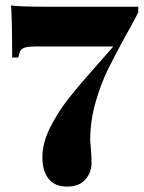

<svg xmlns="http://www.w3.org/2000/svg" viewBox="-20 -543 532 711"><path d="M492 -497Q483 -478 445 -410Q404 -336 378.5 -283.5Q353 -231 333.5 -163Q314 -95 314 -22Q315 -12 317 14Q319 40 319 60Q319 96 296 122Q273 148 228 148Q183 148 160 119Q137 90 137 39Q137 -14 166 -71.5Q195 -129 235 -179.5Q275 -230 340 -303Q366 -332 400 -371H115Q88 -371 74.5 -367.5Q61 -364 56 -355.5Q51 -347 48 -330H25Q25 -466 21 -523Q43 -518 170 -518H492Z"/></svg>

Font: Playfair Display SC Black
Style: Regular
Weight: 900
Designer: Claus Eggers Sørensen
Foundry: Claus Eggers Sørensen
Version: Version 1.200; ttfautohint (v1.6)